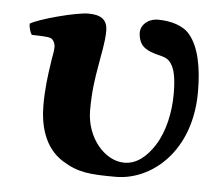

<svg xmlns="http://www.w3.org/2000/svg" viewBox="-40 -489 631 544"><g transform="rotate(5 275.0 -217.0)"><path d="M519 -250C519 -321 507 -377 480 -410C461 -434 424 -444 389 -444C358 -444 340 -423 340 -404C340 -389 345 -372 356 -363C369 -352 388 -347 396 -345C407 -342 424 -340 434 -325C445 -310 451 -285 451 -238C451 -188 440 -132 414 -91C391 -55 363 -32 328 -32C274 -32 219 -92 219 -172C219 -226 225 -263 231 -297C236 -330 245 -366 245 -399C245 -432 226 -444 190 -444C157 -444 53 -417 27 -401C27 -391 31 -376 36 -370C49 -369 82 -370 91 -365C97 -362 103 -352 103 -341C103 -326 99 -316 96 -291C91 -258 86 -220 86 -175C86 -118 101 -55 155 -21C200 7 233 10 308 10C409 10 519 -80 519 -250Z"/></g></svg>

Font: Libertinus Serif
Style: Bold
Weight: 700
Designer: Philipp H. Poll, Khaled Hosny
Foundry: Caleb Maclennan
Version: Version 7.050;RELEASE